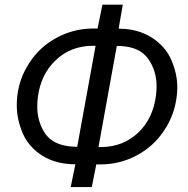

<svg xmlns="http://www.w3.org/2000/svg" viewBox="-20 -760 793 810"><path d="M498 -740.2H412.1L391.6 -639.6H365.2C312.5 -638.2 263.2 -625 216.8 -599.6C170.4 -574.2 132.8 -539.6 104 -495.1C74.7 -450.7 57.6 -402.3 52.2 -349.1C51.3 -337.9 50.8 -326.7 50.8 -315.9C50.8 -276.4 59.1 -237.3 75.7 -198.2C92.3 -159.7 119.6 -127.9 158.2 -103.5C196.8 -79.1 243.2 -66.9 297.9 -66.9L278.3 29.3H367.2L386.2 -66.4H401.9C402.3 -66.4 403.3 -66.4 403.8 -66.4C457.5 -66.4 507.8 -78.6 555.2 -103.5C602.5 -128.4 641.6 -163.1 671.9 -208.5C702.1 -253.4 720.2 -303.2 726.1 -357.9C727.1 -369.1 728 -380.4 728 -391.1C728 -429.2 719.7 -467.8 703.1 -505.9C687 -544.4 659.7 -575.7 621.6 -600.6C583.5 -625 539.6 -637.7 490.2 -638.7L480.5 -639.2ZM139.6 -349.1C147.5 -413.1 172.4 -465.3 214.4 -505.4C255.9 -545.4 307.6 -565.9 368.7 -566.9H383.3L305.7 -140.6L283.2 -141.6C230.5 -145.5 192.9 -164.1 170.4 -196.8C148.4 -230 137.2 -267.6 137.2 -309.6C137.2 -322.3 137.7 -335.4 139.6 -349.1ZM487.3 -565.9C541.5 -563.5 580.6 -545.9 604.5 -512.7C628.4 -479.5 640.6 -440.4 640.6 -395.5C640.6 -383.8 639.6 -371.1 638.2 -357.9C629.9 -293 605 -240.2 563.5 -200.7C521.5 -161.1 470.2 -140.6 409.7 -139.6H395.5L472.7 -565.9Z"/></svg>

Font: Roboto
Style: Italic
Weight: 400
Italic angle: -12°
Designer: Google
Version: Version 2.137; 2017